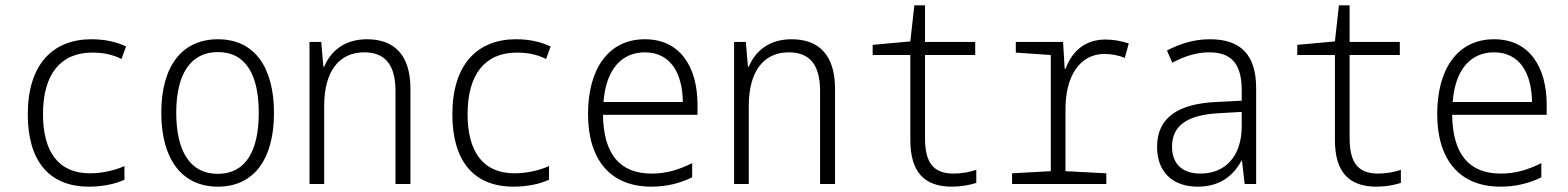

<svg xmlns="http://www.w3.org/2000/svg" viewBox="-20 -689 5870 719"><path d="M313 10C364 10 412 0 446 -16V-67C410 -51 362 -40 317 -40C197 -40 141 -123 141 -262C141 -411 207 -492 325 -492C363 -492 400 -486 435 -468L452 -515C414 -533 371 -542 322 -542C179 -542 84 -449 84 -261C84 -86 164 10 313 10Z M796 10C931 10 1006 -93 1006 -266C1006 -436 934 -542 796 -542C663 -542 584 -443 584 -267C584 -93 661 10 796 10ZM795 -38C692 -38 640 -123 640 -267C640 -412 694 -494 796 -494C903 -494 949 -405 949 -267C949 -123 900 -38 795 -38Z M1139 0H1194V-292C1194 -424 1251 -493 1344 -493C1421 -493 1461 -448 1461 -348V0H1517V-356C1517 -484 1456 -542 1354 -542C1271 -542 1218 -498 1194 -439H1191L1183 -532H1139Z M1903 10C1954 10 2002 0 2036 -16V-67C2000 -51 1952 -40 1907 -40C1787 -40 1731 -123 1731 -262C1731 -411 1797 -492 1915 -492C1953 -492 1990 -486 2025 -468L2042 -515C2004 -533 1961 -542 1912 -542C1769 -542 1674 -449 1674 -261C1674 -86 1754 10 1903 10Z M2419 10C2475 10 2525 -2 2572 -25V-78C2521 -53 2476 -39 2420 -39C2301 -39 2240 -112 2238 -259H2592V-297C2592 -437 2528 -542 2395 -542C2257 -542 2182 -429 2182 -262C2182 -94 2263 10 2419 10ZM2537 -307H2240C2249 -428 2307 -493 2395 -493C2490 -493 2536 -416 2537 -307Z M2729 0H2784V-292C2784 -424 2841 -493 2934 -493C3011 -493 3051 -448 3051 -348V0H3107V-356C3107 -484 3046 -542 2944 -542C2861 -542 2808 -498 2784 -439H2781L2773 -532H2729Z M3545 10C3580 10 3610 4 3636 -4V-53C3609 -44 3580 -39 3551 -39C3471 -39 3444 -85 3444 -173V-483H3632V-532H3444V-669H3404L3389 -534L3248 -521V-483H3389V-165C3389 -45 3441 10 3545 10Z M3770 0H4123V-40L3970 -48V-281C3970 -403 4023 -487 4116 -487C4141 -487 4170 -482 4192 -472L4207 -526C4183 -535 4150 -541 4120 -541C4041 -541 3994 -495 3970 -431H3967L3961 -532H3784V-492L3915 -483V-48L3770 -40Z M4465 10C4549 10 4598 -31 4629 -87H4631L4641 0H4684V-359C4684 -486 4624 -542 4511 -542C4450 -542 4399 -525 4350 -500L4370 -454C4416 -479 4462 -493 4508 -493C4586 -493 4630 -456 4630 -351V-312L4533 -307C4392 -300 4313 -249 4313 -139C4313 -45 4371 10 4465 10ZM4475 -39C4411 -39 4369 -72 4369 -140C4369 -221 4430 -259 4544 -265L4630 -270V-217C4630 -104 4569 -39 4475 -39Z M5135 10C5170 10 5200 4 5226 -4V-53C5199 -44 5170 -39 5141 -39C5061 -39 5034 -85 5034 -173V-483H5222V-532H5034V-669H4994L4979 -534L4838 -521V-483H4979V-165C4979 -45 5031 10 5135 10Z M5599 10C5655 10 5705 -2 5752 -25V-78C5701 -53 5656 -39 5600 -39C5481 -39 5420 -112 5418 -259H5772V-297C5772 -437 5708 -542 5575 -542C5437 -542 5362 -429 5362 -262C5362 -94 5443 10 5599 10ZM5717 -307H5420C5429 -428 5487 -493 5575 -493C5670 -493 5716 -416 5717 -307Z"/></svg>

Font: Noto Sans Mono Condensed Light
Style: Regular
Weight: 300
Width: 3
Designer: Monotype Design Team
Foundry: Monotype Imaging Inc.
Version: Version 2.014